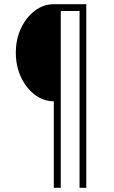

<svg xmlns="http://www.w3.org/2000/svg" viewBox="-20 -750 540 910"><path d="M235 -270Q186 -270 145 -301Q104 -332 79.5 -384.5Q55 -437 55 -500Q55 -564 79.5 -616Q104 -668 145 -699Q186 -730 235 -730H389V140H357V-698H268V140H235Z"/></svg>

Font: M PLUS 1 Code ExtraLight
Style: Regular
Weight: 250
Designer: Coji Morishita
Foundry: UNDERFOREST DESIGN
Version: Version 1.002